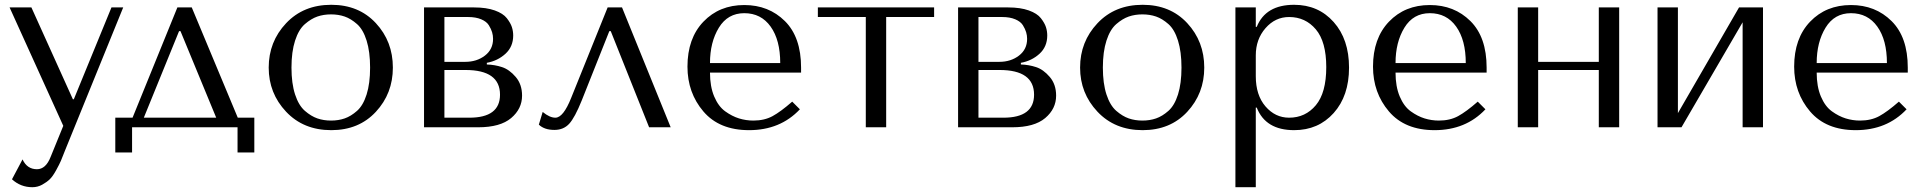

<svg xmlns="http://www.w3.org/2000/svg" viewBox="-20 -531 8029 801"><path d="M284 -117H288L445 -500H494L252 95Q240 126 234 140Q228 154 214 179.5Q200 205 187.5 217Q175 229 156 239.5Q137 250 115 250Q66 250 30 217L74 134Q93 175 134 175Q171 175 191 124L244 -6L20 -500H111Z M972 -40H1041V105H971V0H531V105H461V-40H533L720 -500H780ZM727 -401 580 -40H882L733 -401Z M1619 -249Q1619 -141 1548 -64.5Q1477 12 1362 12Q1246 12 1173.5 -65Q1101 -142 1101 -249Q1101 -357 1173.5 -434Q1246 -511 1362 -511Q1477 -511 1548 -434.5Q1619 -358 1619 -249ZM1509.5 -137Q1524 -183 1524 -249Q1524 -315 1509.5 -361.5Q1495 -408 1469.5 -430.5Q1444 -453 1418 -462Q1392 -471 1361 -471Q1330 -471 1304 -462Q1278 -453 1252 -430.5Q1226 -408 1211 -361.5Q1196 -315 1196 -249Q1196 -183 1211 -137Q1226 -91 1252 -68.5Q1278 -46 1304 -37Q1330 -28 1361 -28Q1392 -28 1418 -37Q1444 -46 1469.5 -68.5Q1495 -91 1509.5 -137Z M1749 -500H1958Q2009 -500 2044 -487.5Q2079 -475 2094.5 -455Q2110 -435 2115.5 -418Q2121 -401 2121 -383Q2121 -336 2088.5 -306.5Q2056 -277 2011 -269V-262Q2044 -261 2074.5 -251Q2105 -241 2131.5 -210Q2158 -179 2158 -132Q2158 -77 2112.5 -38.5Q2067 0 1975 0H1749ZM1834 -40H1938Q2066 -40 2066 -136Q2066 -239 1922 -239H1834ZM1834 -273H1921Q1969 -273 2003 -299Q2037 -325 2037 -369Q2037 -383 2033 -396.5Q2029 -410 2019.5 -425.5Q2010 -441 1987.5 -450.5Q1965 -460 1933 -460H1834Z M2575 -500 2778 0H2688L2528 -401H2522L2407 -112Q2378 -40 2354.5 -14.5Q2331 11 2293 11Q2251 11 2228 -11L2244 -64Q2273 -40 2297 -40Q2330 -40 2363 -123L2515 -500Z M3322 -228H2942Q2942 -170 2959.5 -128.5Q2977 -87 3005.5 -66.5Q3034 -46 3063 -37Q3092 -28 3123 -28Q3169 -28 3203 -46.5Q3237 -65 3285 -107L3317 -75Q3235 12 3105 12Q2981 12 2914.5 -66Q2848 -144 2848 -253Q2848 -371 2914.5 -440.5Q2981 -510 3085 -510Q3187 -510 3254.5 -443Q3322 -376 3322 -249ZM2942 -268H3235Q3235 -364 3195 -420Q3155 -476 3085 -476Q3016 -476 2979 -415.5Q2942 -355 2942 -268Z M3592 0V-460H3392V-500H3877V-460H3677V0Z M3977 -500H4186Q4237 -500 4272 -487.5Q4307 -475 4322.5 -455Q4338 -435 4343.5 -418Q4349 -401 4349 -383Q4349 -336 4316.5 -306.5Q4284 -277 4239 -269V-262Q4272 -261 4302.5 -251Q4333 -241 4359.5 -210Q4386 -179 4386 -132Q4386 -77 4340.5 -38.5Q4295 0 4203 0H3977ZM4062 -40H4166Q4294 -40 4294 -136Q4294 -239 4150 -239H4062ZM4062 -273H4149Q4197 -273 4231 -299Q4265 -325 4265 -369Q4265 -383 4261 -396.5Q4257 -410 4247.5 -425.5Q4238 -441 4215.5 -450.5Q4193 -460 4161 -460H4062Z M5004 -249Q5004 -141 4933 -64.5Q4862 12 4747 12Q4631 12 4558.5 -65Q4486 -142 4486 -249Q4486 -357 4558.5 -434Q4631 -511 4747 -511Q4862 -511 4933 -434.5Q5004 -358 5004 -249ZM4894.5 -137Q4909 -183 4909 -249Q4909 -315 4894.5 -361.5Q4880 -408 4854.5 -430.5Q4829 -453 4803 -462Q4777 -471 4746 -471Q4715 -471 4689 -462Q4663 -453 4637 -430.5Q4611 -408 4596 -361.5Q4581 -315 4581 -249Q4581 -183 4596 -137Q4611 -91 4637 -68.5Q4663 -46 4689 -37Q4715 -28 4746 -28Q4777 -28 4803 -37Q4829 -46 4854.5 -68.5Q4880 -91 4894.5 -137Z M5134 250V-500H5219V-419H5223Q5260 -511 5379 -511Q5480 -511 5544 -439Q5608 -367 5608 -249Q5608 -131 5544 -59.5Q5480 12 5379 12Q5260 12 5223 -82H5219V250ZM5219 -300V-213Q5219 -134 5259.5 -87Q5300 -40 5358 -40Q5426 -40 5469.5 -92Q5513 -144 5513 -251Q5513 -357 5469.5 -408.5Q5426 -460 5358 -460Q5300 -460 5259.5 -413.5Q5219 -367 5219 -300Z M6182 -228H5802Q5802 -170 5819.5 -128.5Q5837 -87 5865.5 -66.5Q5894 -46 5923 -37Q5952 -28 5983 -28Q6029 -28 6063 -46.5Q6097 -65 6145 -107L6177 -75Q6095 12 5965 12Q5841 12 5774.5 -66Q5708 -144 5708 -253Q5708 -371 5774.5 -440.5Q5841 -510 5945 -510Q6047 -510 6114.5 -443Q6182 -376 6182 -249ZM5802 -268H6095Q6095 -364 6055 -420Q6015 -476 5945 -476Q5876 -476 5839 -415.5Q5802 -355 5802 -268Z M6397 -239V0H6312V-500H6397V-273H6650V-500H6735V0H6650V-239Z M6980 -59 7235 -500H7335V0H7250V-438L6995 0H6895V-500H6980Z M7939 -228H7559Q7559 -170 7576.5 -128.5Q7594 -87 7622.5 -66.5Q7651 -46 7680 -37Q7709 -28 7740 -28Q7786 -28 7820 -46.5Q7854 -65 7902 -107L7934 -75Q7852 12 7722 12Q7598 12 7531.5 -66Q7465 -144 7465 -253Q7465 -371 7531.5 -440.5Q7598 -510 7702 -510Q7804 -510 7871.5 -443Q7939 -376 7939 -249ZM7559 -268H7852Q7852 -364 7812 -420Q7772 -476 7702 -476Q7633 -476 7596 -415.5Q7559 -355 7559 -268Z"/></svg>

Font: Tenor Sans
Style: Regular
Weight: 400
Designer: Denis Masharov
Foundry: Denis Masharov
Version: Version 1.1